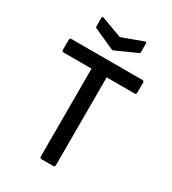

<svg xmlns="http://www.w3.org/2000/svg" viewBox="-203 -951 944 1056"><g transform="rotate(30 269.0 -423.0)"><path d="M232 0Q221 0 221 -11V-569H43Q33 -569 33 -580V-644Q33 -655 43 -655H495Q505 -655 505 -644V-580Q505 -569 495 -569H317V-11Q317 0 306 0ZM262 -717 135 -774Q128 -777 128 -784V-838Q128 -849 139 -845L269 -797L399 -845Q411 -849 411 -838V-784Q411 -777 404 -774L277 -717Q269 -713 262 -717Z"/></g></svg>

Font: Sofia Sans Medium
Style: Regular
Weight: 500
Designer: Botio Nikoltchev, Ani Petrova
Foundry: lettersoup
Version: Version 4.101; ttfautohint (v1.8.4.7-5d5b)